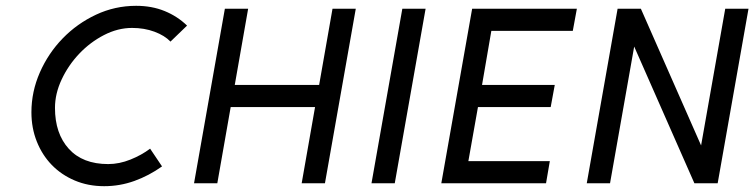

<svg xmlns="http://www.w3.org/2000/svg" viewBox="-20 -630 2593 660"><path d="M352 -66Q390 -66 428.5 -81.5Q467 -97 496 -119L537 -58Q492 -26 442 -8Q392 10 338 10Q283 10 237 -9.5Q191 -29 158 -63Q125 -97 106.5 -143.5Q88 -190 88 -244Q88 -315 117 -381Q146 -447 195.5 -498Q245 -549 310 -579.5Q375 -610 448 -610Q502 -610 546 -592Q590 -574 623 -542L566 -487Q546 -508 511 -521Q476 -534 434 -534Q385 -534 337.5 -509.5Q290 -485 252.5 -445.5Q215 -406 192 -357Q169 -308 169 -259Q169 -171 216.5 -118.5Q264 -66 352 -66Z M1097 0H1017L1063 -262H773L727 0H647L753 -600H833L787 -338H1077L1123 -600H1203Z M1337 0H1257L1363 -600H1443Z M1857 0H1497L1603 -600H1963L1949 -524H1669L1637 -338H1887L1873 -262H1623L1590 -76H1870Z M2447 0H2367L2160 -470L2077 0H1997L2103 -600H2183L2390 -130L2473 -600H2553Z"/></svg>

Font: Gauge
Style: Oblique
Weight: 400
Italic angle: -80°
Designer: Daniel Pimley
Foundry: Daniel Pimley
Version: Version 2.0